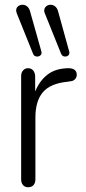

<svg xmlns="http://www.w3.org/2000/svg" viewBox="-20 -782 361 808"><path d="M69 -27V-462Q69 -477 77.5 -486Q86 -495 98 -495Q112 -495 120 -485Q128 -475 128 -459V-397Q147 -443 180.5 -468.5Q214 -494 267 -495Q303 -495 303 -467Q303 -457 296 -449Q289 -441 277 -440L264 -438Q192 -431 160.5 -394Q129 -357 129 -287V-27Q129 -12 121 -3Q113 6 98 6Q85 6 77 -3Q69 -12 69 -27ZM166 -737Q166 -748 174 -755Q182 -762 193 -762Q203 -762 211.5 -755.5Q220 -749 224 -736L271 -566Q274 -556 268.5 -550Q263 -544 254 -544Q242 -544 237 -556L169 -725Q166 -731 166 -737ZM48 -738Q48 -749 56 -755.5Q64 -762 75 -762Q85 -762 93.5 -755.5Q102 -749 106 -736L154 -566Q157 -556 151 -550Q145 -544 137 -544Q123 -544 119 -556L51 -725Q48 -733 48 -738Z"/></svg>

Font: SN Pro Light
Style: Regular
Weight: 300
Designer: Tobias Whetton
Foundry: Supernotes
Version: Version 1.002